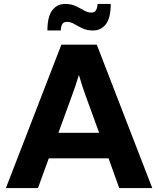

<svg xmlns="http://www.w3.org/2000/svg" viewBox="-20 -956 804 976"><path d="M10 0 292 -729H472L754 0H586L532 -151H228L173 0ZM348 -476 277 -281H484L413 -476Q398 -517 381 -575Q372 -545 364 -521.5Q356 -498 348 -476ZM221 -801Q221 -871 245.5 -903.5Q270 -936 311 -936Q342 -936 365 -925Q388 -914 407 -903Q426 -892 444 -892Q461 -892 468 -904Q475 -916 476 -936H543Q543 -866 518.5 -833.5Q494 -801 453 -801Q422 -801 399 -812Q376 -823 357.5 -834Q339 -845 320 -845Q303 -845 296 -832.5Q289 -820 289 -801Z"/></svg>

Font: BDO Grotesk
Style: Bold
Weight: 700
Designer: Deni Anggara
Foundry: Lokal Container
Version: Version 2.000